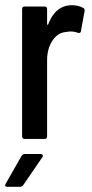

<svg xmlns="http://www.w3.org/2000/svg" viewBox="-41 -534 353 738"><path d="M236 -514Q260 -514 280 -503Q286 -499 284 -490L270 -414Q269 -405 258 -408Q245 -413 230 -413Q224 -413 212 -411Q180 -408 160 -377Q140 -346 140 -302V-10Q140 0 130 0H54Q44 0 44 -10V-499Q44 -509 54 -509H130Q140 -509 140 -499V-441Q141 -437 144 -440Q172 -514 236 -514ZM-12 184Q-26 184 -19 172L42 65Q47 58 54 58H115Q121 58 123 62Q125 66 122 70L48 178Q44 184 36 184Z"/></svg>

Font: Barlow Condensed Medium
Style: Regular
Weight: 500
Width: 3
Designer: Jeremy Tribby
Foundry: Tribby Type
Version: Version 1.422;hotconv 1.0.109;makeotfexe 2.5.65596